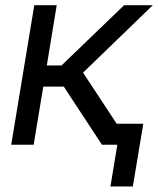

<svg xmlns="http://www.w3.org/2000/svg" viewBox="-20 -542 592 719"><path d="M22 0 108.4 -522.5H192.4L155.3 -296.9H210.4L444.8 -522.5H552.2L291 -270L468.8 0H361.8L218.8 -217.8H142.1L106 0ZM393.6 156.2 419.4 0H383.3L396 -78.6H516.6L477.5 156.2Z"/></svg>

Font: Inter 28pt
Style: Italic
Weight: 400
Italic angle: -9.3988°
Designer: Rasmus Andersson
Foundry: rsms
Version: Version 4.001;git-66647c0bb